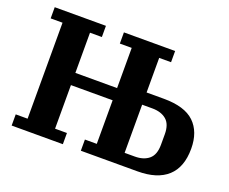

<svg xmlns="http://www.w3.org/2000/svg" viewBox="-114 -881 1269 1064"><g transform="rotate(20 521.0 -349.0)"><path d="M41 -66H111V-632H41V-698H343V-632H273V-395H519V-632H449V-698H751V-632H681V-428H783Q906 -428 963 -373.5Q1020 -319 1020 -219Q1020 -110 959.5 -55Q899 0 783 0H449V-66H519V-323H273V-66H343V0H41ZM741 -72Q793 -72 824 -98Q855 -124 855 -183V-245Q855 -304 824 -330Q793 -356 741 -356H681V-72Z"/></g></svg>

Font: IBM Plex Serif
Style: Bold
Weight: 700
Designer: Mike Abbink, Paul van der Laan, Pieter van Rosmalen
Foundry: Bold Monday
Version: Version 2.008